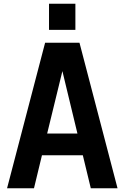

<svg xmlns="http://www.w3.org/2000/svg" viewBox="-20 -1014 671 1034"><path d="M386 -853ZM386 -853H244V-994H386ZM613 0H469L426 -178H206L163 0H18L223 -784H408ZM397 -295 316 -631 234 -295Z"/></svg>

Font: Tanohe Sans SemiBold
Style: Regular
Weight: 600
Designer: Village Type and Design LLC & Cristiano Sobral
Foundry: Cooper Hewitt Smithsonian Design Museum
Version: Version 1.00;September 29, 2021;FontCreator 13.0.0.2655 64-b